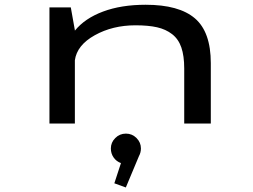

<svg xmlns="http://www.w3.org/2000/svg" viewBox="-20 -532 1090 827"><path d="M193 0V-500H285L302.5 -402V-400Q345.5 -453 423.8 -482.2Q502 -511.5 607.5 -511.5Q751 -511.5 819.5 -453Q888 -394.5 888 -260V0H773.5V-237Q773.5 -291.5 761 -327.8Q748.5 -364 721.2 -385Q694 -406 656.5 -414.5Q619 -423 563.5 -423Q465 -423 388.2 -380.2Q311.5 -337.5 302.5 -272.5V0ZM587 107.5Q587 125 578.5 140.5L522 275.5L472.5 257.5L501 170.5Q481.5 163.5 469.5 146.5Q457.5 129.5 457.5 107.5Q457.5 81.5 476.5 62.5Q495.5 43.5 522.5 43.5Q549 43.5 568 62.5Q587 81.5 587 107.5Z"/></svg>

Font: League Mono Extended
Style: Regular
Weight: 400
Width: 9
Designer: Tyler Finck
Foundry: The League of Moveable Type / Tyler Finck
Version: Version 2.210